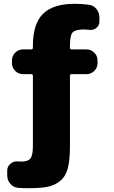

<svg xmlns="http://www.w3.org/2000/svg" viewBox="-20 -760 601 1010"><path d="M448 -735Q472 -732 487.5 -712.5Q503 -693 503 -668V-647Q503 -626 486.5 -613Q470 -600 449 -603Q431 -605 423 -605Q376 -605 362 -589.5Q348 -574 348 -520V-509Q348 -500 357 -500H436Q459 -500 476 -483Q493 -466 493 -443V-427Q493 -404 476 -387Q459 -370 436 -370H357Q348 -370 348 -361V10Q348 81 337 124Q326 167 298 190.5Q270 214 233 222Q196 230 133 230Q94 230 75 228Q51 226 34.5 207Q18 188 18 163V137Q18 116 35 101.5Q52 87 74 89Q77 89 83.5 89.5Q90 90 93 90Q127 90 140 73.5Q153 57 153 10V-361Q153 -370 144 -370H100Q77 -370 60 -387Q43 -404 43 -427V-443Q43 -466 60 -483Q77 -500 100 -500H144Q153 -500 153 -509V-520Q153 -634 206 -687Q259 -740 373 -740Q408 -740 448 -735Z"/></svg>

Font: Rounded Mplus 1c Black
Style: Regular
Weight: 900
Version: Version 1.059.20150529